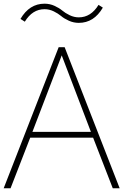

<svg xmlns="http://www.w3.org/2000/svg" viewBox="-22 -1001 657 1021"><path d="M-2.4 0 290 -750H321.8L614.3 0H577.6L473.1 -269H138.7L34.2 0ZM150.4 -299.8H461.4L306.2 -706.5ZM109.9 -885.7 86.9 -900.4Q134.3 -981.4 214.8 -981.4Q242.7 -981.4 267.8 -970Q293 -958.5 308.8 -945.1Q324.7 -931.6 348.4 -920.2Q372.1 -908.7 397 -908.7Q461.4 -908.7 502 -975.1L524.9 -960.4Q477.5 -879.4 397 -879.4Q369.1 -879.4 344 -890.9Q318.8 -902.3 303 -915.8Q287.1 -929.2 263.7 -940.7Q240.2 -952.1 214.8 -952.1Q150.4 -952.1 109.9 -885.7Z"/></svg>

Font: Spartan MB ExtLt
Style: Regular
Weight: 200
Designer: Matt Bailey, Mirko Velimirovic
Foundry: Matt Bailey
Version: Version 1.005